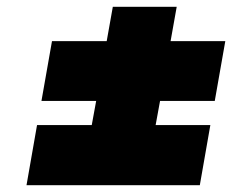

<svg xmlns="http://www.w3.org/2000/svg" viewBox="-20 -648 683 565"><path d="M451 -351 438 -280H599L568 -103H58L89 -280H250L263 -351H102L133 -527H294L312 -628H500L482 -527H643L612 -351Z"/></svg>

Font: Fz Poppins ExtBd
Style: Italic
Weight: 800
Italic angle: -10°
Designer: Ninad Kale (Devanagari), Jonny Pinhorn (Latin)
Foundry: Indian Type Foundry
Version: Vit hóa bi Vntype.Com & FontZin.Com